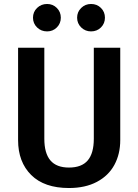

<svg xmlns="http://www.w3.org/2000/svg" viewBox="-20 -931 696 966"><path d="M585 -226Q585 -156 555.5 -101.5Q526 -47 467.5 -16Q409 15 327 15Q203 15 137 -50.5Q71 -116 71 -226V-691H203V-233Q203 -160 233.5 -124Q264 -88 327 -88Q391 -88 421.5 -124Q452 -160 452 -233V-691H585ZM286 -842Q286 -813 266 -793Q246 -773 217 -773Q187 -773 166.5 -793Q146 -813 146 -842Q146 -871 166.5 -891Q187 -911 217 -911Q246 -911 266 -891Q286 -871 286 -842ZM508 -842Q508 -813 488 -793Q468 -773 438 -773Q409 -773 388.5 -793Q368 -813 368 -842Q368 -871 388.5 -891Q409 -911 438 -911Q468 -911 488 -891Q508 -871 508 -842Z"/></svg>

Font: Fira Sans Medium
Style: Regular
Weight: 500
Designer: bBox Type GmbH & Carrois Corporate GbR & Edenspiekermann AG
Foundry: bBox Type GmbH & Carrois Corporate GbR & Edenspiekermann AG
Version: Version 4.301